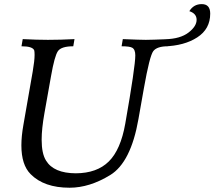

<svg xmlns="http://www.w3.org/2000/svg" viewBox="-20 -880 1023 916"><path d="M312 15.6Q189.9 15.6 126 -49.3Q82 -93.3 82 -186.5Q82 -230.5 91.8 -285.2L136.2 -539.6Q145 -590.8 145 -618.2Q145 -630.9 143.6 -638.7Q137.2 -659.2 82.5 -659.2L88.4 -693.4Q156.7 -689.9 208.5 -689.9Q269.5 -689.9 335.4 -693.4L329.6 -659.2Q272 -659.2 256.1 -635.7Q240.2 -612.3 223.6 -517.6L191.9 -339.4Q178.7 -265.6 178.7 -213.4Q178.7 -147 199.7 -113.8Q236.3 -53.7 341.8 -53.2Q442.4 -53.7 499 -109.6Q555.7 -165.5 577.6 -290Q625.5 -562.5 625.5 -615.7Q625.5 -644 610.8 -652.3Q598.6 -659.2 560.1 -659.2L565.9 -693.4Q649.9 -689.9 675.8 -689.9Q702.1 -689.9 787.1 -693.4L781.2 -659.2Q729 -659.2 711.4 -636.2Q693.8 -613.3 666.5 -459L640.6 -312.5Q604.5 -105.5 505.9 -44.9Q407.2 15.6 312 15.6ZM763.2 -658.7 769.5 -692.9Q840.3 -694.8 879.2 -724.6Q918 -754.4 918 -785.6Q918 -815.4 883.3 -826.7Q903.8 -860.4 942.4 -860.4Q982.9 -860.4 982.9 -814.9Q982.9 -741.7 921.1 -701.7Q859.4 -661.6 763.2 -658.7Z"/></svg>

Font: Kelvinch
Style: Italic
Weight: 400
Italic angle: -10°
Designer: Paul James Miller
Foundry: High-Logic / Made with FontCreator
Version: Version 3.40;July 22, 2017;FontCreator 11.0.0.2388 64-bit